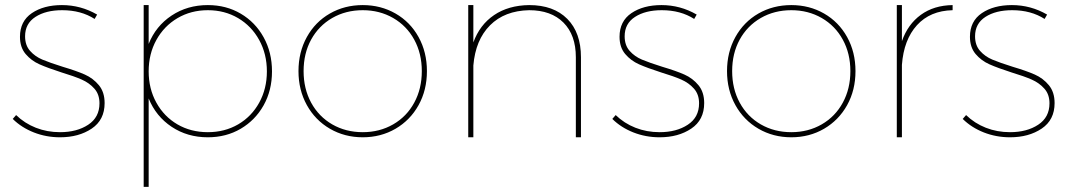

<svg xmlns="http://www.w3.org/2000/svg" viewBox="-20 -537 4183 751"><path d="M359.9 -480 350.1 -462.9Q296.9 -497.1 223.1 -497.1Q159.2 -497.1 118.7 -470.9Q78.1 -444.8 78.1 -395Q78.1 -359.9 97.7 -337.9Q117.2 -315.9 145.5 -304Q173.8 -292 225.1 -275.9Q279.3 -259.8 311.8 -245.4Q344.2 -231 366.7 -203.9Q389.2 -176.8 389.2 -133.8Q389.2 -67.9 338.6 -33.9Q288.1 0 214.8 0Q160.6 0 112.3 -19Q64 -38.1 29.8 -71.8L43 -86.9Q76.2 -54.7 120.1 -37.4Q164.1 -20 214.8 -20Q280.8 -20 325 -49.1Q369.1 -78.1 369.1 -132.8Q369.1 -168 349.1 -190.4Q329.1 -212.9 299.6 -225.8Q270 -238.8 220.2 -253.9Q167 -271 134.5 -285.4Q102.1 -299.8 80.1 -325.9Q58.1 -352.1 58.1 -393.1Q58.1 -454.1 104.5 -485.6Q150.9 -517.1 222.2 -517.1Q295.9 -517.1 359.9 -480Z M1043.9 -257.8Q1043.9 -183.6 1011.2 -125.2Q978.5 -66.9 921.6 -33.4Q864.7 0 793 0Q712.9 0 651.4 -41Q589.8 -82 561.5 -151.9V193.8H542V-517.1H561.5V-365.2Q589.4 -435.1 651.1 -476.1Q712.9 -517.1 793 -517.1Q864.7 -517.1 921.6 -483.6Q978.5 -450.2 1011.2 -391.1Q1043.9 -332 1043.9 -257.8ZM1023.9 -257.8Q1023.9 -325.7 993.9 -380.4Q963.9 -435.1 911.4 -466.1Q858.9 -497.1 793 -497.1Q727.1 -497.1 674.3 -466.1Q621.6 -435.1 591.6 -380.6Q561.5 -326.2 561.5 -257.8Q561.5 -189.9 591.6 -135.5Q621.6 -81.1 674.1 -50.5Q726.6 -20 793 -20Q858.9 -20 911.4 -50.5Q963.9 -81.1 993.9 -135.5Q1023.9 -189.9 1023.9 -257.8Z M1649.9 -258.8Q1649.9 -184.6 1617.2 -125.7Q1584.5 -66.9 1527.1 -33.4Q1469.7 0 1398.9 0Q1328.1 0 1270.5 -33.4Q1212.9 -66.9 1180.2 -126Q1147.5 -185.1 1147.5 -258.8Q1147.5 -333 1180.2 -392.1Q1212.9 -451.2 1270.3 -484.1Q1327.6 -517.1 1398.9 -517.1Q1469.7 -517.1 1527.1 -484.1Q1584.5 -451.2 1617.2 -392.1Q1649.9 -333 1649.9 -258.8ZM1167.5 -258.8Q1167.5 -189.9 1197 -135.5Q1226.6 -81.1 1279.5 -50.5Q1332.5 -20 1398.9 -20Q1464.8 -20 1517.8 -50.5Q1570.8 -81.1 1600.3 -135.5Q1629.9 -189.9 1629.9 -258.8Q1629.9 -327.6 1600.3 -381.8Q1570.8 -436 1517.8 -466.6Q1464.8 -497.1 1398.9 -497.1Q1332.5 -497.1 1279.5 -466.6Q1226.6 -436 1197 -382.1Q1167.5 -328.1 1167.5 -258.8Z M2252.4 -313V0H2232.4V-313Q2232.4 -399.9 2184.1 -448.5Q2135.7 -497.1 2049.8 -497.1Q1953.6 -495.1 1896.7 -438Q1839.8 -380.9 1831.5 -280.8V0H1811.5V-517.1H1831.5V-371.1Q1856.4 -439.9 1912.6 -478Q1968.8 -516.1 2049.8 -517.1Q2145.5 -517.1 2199 -463.1Q2252.4 -409.2 2252.4 -313Z M2705.1 -480 2695.3 -462.9Q2642.1 -497.1 2568.4 -497.1Q2504.4 -497.1 2463.9 -470.9Q2423.3 -444.8 2423.3 -395Q2423.3 -359.9 2442.9 -337.9Q2462.4 -315.9 2490.7 -304Q2519 -292 2570.3 -275.9Q2624.5 -259.8 2657 -245.4Q2689.5 -231 2711.9 -203.9Q2734.4 -176.8 2734.4 -133.8Q2734.4 -67.9 2683.8 -33.9Q2633.3 0 2560.1 0Q2505.9 0 2457.5 -19Q2409.2 -38.1 2375 -71.8L2388.2 -86.9Q2421.4 -54.7 2465.3 -37.4Q2509.3 -20 2560.1 -20Q2626 -20 2670.2 -49.1Q2714.4 -78.1 2714.4 -132.8Q2714.4 -168 2694.3 -190.4Q2674.3 -212.9 2644.8 -225.8Q2615.2 -238.8 2565.4 -253.9Q2512.2 -271 2479.7 -285.4Q2447.3 -299.8 2425.3 -325.9Q2403.3 -352.1 2403.3 -393.1Q2403.3 -454.1 2449.7 -485.6Q2496.1 -517.1 2567.4 -517.1Q2641.1 -517.1 2705.1 -480Z M3326.2 -258.8Q3326.2 -184.6 3293.5 -125.7Q3260.7 -66.9 3203.4 -33.4Q3146 0 3075.2 0Q3004.4 0 2946.8 -33.4Q2889.2 -66.9 2856.4 -126Q2823.7 -185.1 2823.7 -258.8Q2823.7 -333 2856.4 -392.1Q2889.2 -451.2 2946.5 -484.1Q3003.9 -517.1 3075.2 -517.1Q3146 -517.1 3203.4 -484.1Q3260.7 -451.2 3293.5 -392.1Q3326.2 -333 3326.2 -258.8ZM2843.8 -258.8Q2843.8 -189.9 2873.3 -135.5Q2902.8 -81.1 2955.8 -50.5Q3008.8 -20 3075.2 -20Q3141.1 -20 3194.1 -50.5Q3247.1 -81.1 3276.6 -135.5Q3306.2 -189.9 3306.2 -258.8Q3306.2 -327.6 3276.6 -381.8Q3247.1 -436 3194.1 -466.6Q3141.1 -497.1 3075.2 -497.1Q3008.8 -497.1 2955.8 -466.6Q2902.8 -436 2873.3 -382.1Q2843.8 -328.1 2843.8 -258.8Z M3706.1 -517.1V-497.1Q3618.2 -495.1 3566.7 -438.5Q3515.1 -381.8 3507.8 -283.2V0H3487.8V-517.1H3507.8V-376Q3530.8 -441.9 3581.8 -479Q3632.8 -516.1 3706.1 -517.1Z M4075.7 -480 4065.9 -462.9Q4012.7 -497.1 3939 -497.1Q3875 -497.1 3834.5 -470.9Q3793.9 -444.8 3793.9 -395Q3793.9 -359.9 3813.5 -337.9Q3833 -315.9 3861.3 -304Q3889.6 -292 3940.9 -275.9Q3995.1 -259.8 4027.6 -245.4Q4060.1 -231 4082.5 -203.9Q4105 -176.8 4105 -133.8Q4105 -67.9 4054.4 -33.9Q4003.9 0 3930.7 0Q3876.5 0 3828.1 -19Q3779.8 -38.1 3745.6 -71.8L3758.8 -86.9Q3792 -54.7 3835.9 -37.4Q3879.9 -20 3930.7 -20Q3996.6 -20 4040.8 -49.1Q4085 -78.1 4085 -132.8Q4085 -168 4064.9 -190.4Q4044.9 -212.9 4015.4 -225.8Q3985.8 -238.8 3936 -253.9Q3882.8 -271 3850.3 -285.4Q3817.9 -299.8 3795.9 -325.9Q3773.9 -352.1 3773.9 -393.1Q3773.9 -454.1 3820.3 -485.6Q3866.7 -517.1 3938 -517.1Q4011.7 -517.1 4075.7 -480Z"/></svg>

Font: Montserrat
Style: Thin
Weight: 250
Designer: Julieta Ulanovsky
Foundry: Julieta Ulanovsky
Version: Version 1.000;PS 002.000;hotconv 1.0.70;makeotf.lib2.5.58329